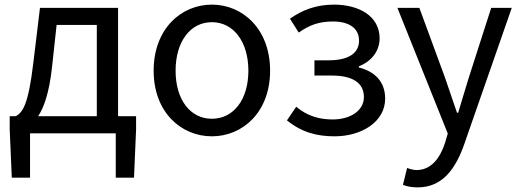

<svg xmlns="http://www.w3.org/2000/svg" viewBox="-20 -577 2248 831"><path d="M205 -285 225 -469H399V-74H145C171 -113 193 -177 205 -285ZM110 0H481V192H560L569 -17V-74H491V-543H153L124 -303C103 -127 79 -90 48 -74H22V-17L31 192H110Z M897 13C1030 13 1149 -91 1149 -271C1149 -452 1030 -557 897 -557C764 -557 645 -452 645 -271C645 -91 764 13 897 13ZM897 -63C803 -63 740 -146 740 -271C740 -396 803 -481 897 -481C991 -481 1055 -396 1055 -271C1055 -146 991 -63 897 -63Z M1428 13C1544 13 1647 -49 1647 -150C1647 -228 1597 -269 1533 -285V-290C1590 -312 1623 -358 1623 -411C1623 -509 1531 -557 1426 -557C1347 -557 1287 -533 1235 -496L1273 -436C1317 -467 1358 -484 1421 -484C1488 -484 1534 -457 1534 -401C1534 -348 1490 -316 1403 -316H1341V-250H1416C1505 -250 1555 -219 1555 -157C1555 -97 1495 -60 1420 -60C1365 -60 1312 -73 1262 -115L1222 -56C1286 -4 1352 13 1428 13Z M1788 234C1896 234 1953 152 1990 45L2195 -543H2106L2009 -241C1994 -193 1978 -138 1963 -89H1958C1941 -138 1922 -194 1906 -241L1795 -543H1700L1918 1L1906 42C1884 109 1845 159 1783 159C1769 159 1753 154 1742 150L1724 223C1741 230 1762 234 1788 234Z"/></svg>

Font: Microsoft YaHei
Style: Regular
Weight: 400
Designer: Ryoko NISHIZUKA 西塚涼子 (kana, bopomofo & ideographs); Paul D. Hunt (Latin, Greek & Cyrillic); Sandoll Communications 산돌커뮤니
Foundry: Adobe
Version: Version 2.001;hotconv 1.0.111;makeotfexe 2.5.65597